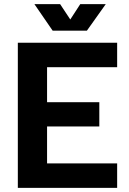

<svg xmlns="http://www.w3.org/2000/svg" viewBox="-20 -906 620 926"><path d="M399 -758 490 -886H367L319 -812L270 -886H146L234 -758ZM545 -582V-700H66V0H545V-118H207V-296H459V-413H207V-582Z"/></svg>

Font: Arthouse Owned
Style: Bold
Weight: 700
Designer: Jeremy Tribby
Foundry: Tribby Type
Version: Version 1.000;PS 001.000;hotconv 1.0.88;makeotf.lib2.5.64775